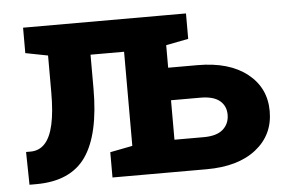

<svg xmlns="http://www.w3.org/2000/svg" viewBox="-43 -587 966 646"><g transform="rotate(-5 440.0 -264.0)"><path d="M31.7 0 29.8 -110.8H44.9Q74.2 -110.8 93.5 -131.6Q112.8 -152.3 122.3 -194.8Q131.8 -237.3 131.8 -303.2V-427.7L56.2 -442.4V-528.3H530.8H606.4V-442.4L530.8 -427.7V-351.6H629.9Q736.3 -351.6 797.4 -303.5Q858.4 -255.4 858.4 -176.3Q858.4 -96.2 797.4 -48.1Q736.3 0 629.9 0H312V-85.4L387.7 -100.1V-418H274.4V-303.2Q274.4 -148.9 222.7 -74.5Q170.9 0 54.2 0ZM530.8 -108.4H629.9Q673.8 -108.4 695.1 -127.4Q716.3 -146.5 716.3 -176.8Q716.3 -206.5 695.1 -224.1Q673.8 -241.7 629.9 -241.7H530.8Z"/></g></svg>

Font: Robotiche
Style: Bold
Weight: 700
Designer: Google
Version: Version 2.001